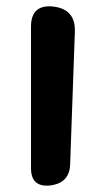

<svg xmlns="http://www.w3.org/2000/svg" viewBox="-20 -585 330 613"><path d="M79 -500Q79 -572 151 -564Q222 -555 219 -483L204 -62Q203 -1 141 7Q79 14 79 -48Z"/></svg>

Font: MaokenZhuyuanTi
Style: Regular
Weight: 400
Designer: Fontworks Inc & LongZhuTi team: ZERO子、时光羊、荆南、频凡、刘鹏、Little White Dog、帆影Magmeta、奈白不弍、白日月球、ChaoTawei、雨三（排名不分先后）
Version: Version 1.000; 20230222